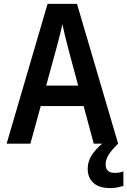

<svg xmlns="http://www.w3.org/2000/svg" viewBox="-20 -737 653 985"><path d="M14 0 224 -717H375L586 0H461L409 -193H189L136 0ZM269 -488 217 -298H381L330 -488Q323 -515 315 -547.5Q307 -580 300 -613Q293 -580 284.5 -547.5Q276 -515 269 -488ZM545 228Q488 228 459 201Q430 174 430 130Q430 86 457.5 49Q485 12 526 -17L586 0Q553 32 537.5 56.5Q522 81 522 107Q522 150 569 150Q594 150 613 142V217Q599 221 582.5 224.5Q566 228 545 228Z"/></svg>

Font: Noto Sans Mono SemiBold
Style: Regular
Weight: 600
Designer: Monotype Design Team
Foundry: Monotype Imaging Inc.
Version: Version 2.014; ttfautohint (v1.8.4.7-5d5b)